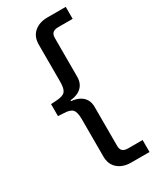

<svg xmlns="http://www.w3.org/2000/svg" viewBox="-223 -770 831 1014"><g transform="rotate(-30 193.0 -262.5)"><path d="M257 180Q208 180 177 153.5Q146 127 146 78V-149Q146 -191 132.5 -207Q119 -223 78 -224L45 -226V-299L78 -301Q119 -303 132.5 -319Q146 -335 146 -376V-603Q146 -652 177 -678.5Q208 -705 257 -705H369V-632H281Q259 -632 248 -622.5Q237 -613 237 -590V-355Q237 -329 226.5 -310Q216 -291 195.5 -279.5Q175 -268 144 -265V-260Q175 -257 195.5 -245.5Q216 -234 226.5 -215.5Q237 -197 237 -171V65Q237 88 248 97.5Q259 107 281 107H369V180Z"/></g></svg>

Font: Nunito Sans 6pt
Style: Regular
Weight: 400
Version: Version 3.101;gftools[0.9.27]